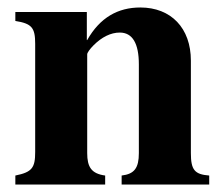

<svg xmlns="http://www.w3.org/2000/svg" viewBox="-20 -493 596 513"><path d="M539 0V-24C500 -27 490 -39 490 -84V-331C490 -418 437 -473 355 -473C295 -473 247 -446 213 -386H212V-461H21V-437C65 -430 74 -419 74 -376V-87C74 -45 66 -33 21 -24V0H261V-24C224 -29 213 -47 213 -84V-348C213 -352 220 -362 230 -372C252 -394 276 -406 300 -406C334 -406 351 -377 351 -321V-84C351 -44 339 -28 305 -24V0Z"/></svg>

Font: XITS
Style: Bold
Weight: 700
Designer: MicroPress Inc., with final additions and corrections provided by Coen Hoffman, Elsevier (retired)
Version: Version 1.107